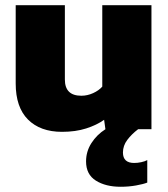

<svg xmlns="http://www.w3.org/2000/svg" viewBox="-20 -494 644 734"><path d="M217 10Q134 10 87 -37Q40 -84 40 -175V-474H228V-190Q228 -128 291 -128Q314 -128 336 -138Q358 -148 371 -163V-474H559V0H508Q483 19 466.5 41Q450 63 450 89Q450 129 493 129Q506 129 520 126Q534 123 543 118V204Q528 210 500 215Q472 220 441 220Q384 220 346.5 196.5Q309 173 309 123Q309 85 329.5 53Q350 21 383 0L378 -36Q350 -16 309.5 -3Q269 10 217 10Z"/></svg>

Font: Kanit
Style: Bold
Weight: 700
Designer: Katatrad Team
Foundry: CadsonDemak
Version: Version 2.000; ttfautohint (v1.8.3)